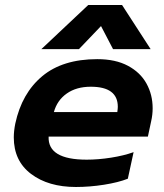

<svg xmlns="http://www.w3.org/2000/svg" viewBox="-20 -731 653 766"><path d="M332 -711H467L581 -535H431L383 -627L295 -535H145ZM35 -183Q35 -208 41 -238Q67 -359 148.5 -427Q230 -495 368 -495Q441 -495 490.5 -468.5Q540 -442 564.5 -397.5Q589 -353 589 -299Q589 -273 583 -247L570 -186H174Q170 -94 326 -94Q372 -94 423 -102Q474 -110 513 -124L490 -18Q452 -3 395 6Q338 15 283 15Q173 15 104 -37Q35 -89 35 -183ZM448 -284Q450 -298 450 -305Q450 -385 342 -385Q285 -385 246.5 -358Q208 -331 195 -284Z"/></svg>

Font: Prompt Semibold
Style: Italic
Weight: 600
Italic angle: -12°
Designer: Katatrad Team
Foundry: CadsonDemak
Version: Version 1.000